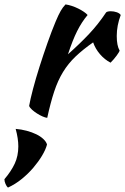

<svg xmlns="http://www.w3.org/2000/svg" viewBox="-59 -500 567 870"><path d="M73 -20Q78 -49 90.5 -96.5Q103 -144 120 -197.5Q137 -251 156 -305Q175 -359 193 -402Q206 -433 216 -450.5Q226 -468 238 -480Q252 -478 267 -473Q282 -468 296 -461Q310 -454 321 -446.5Q332 -439 338 -432Q311 -400 290.5 -359Q270 -318 249 -254Q303 -302 344.5 -346Q386 -390 422 -444Q428 -449 443 -449Q457 -449 470 -444.5Q483 -440 488 -432Q470 -384 470 -337Q470 -293 483 -271Q482 -265 469.5 -248Q457 -231 442 -216Q415 -230 394 -254.5Q373 -279 363 -308Q316 -275 283 -243.5Q250 -212 226.5 -173.5Q203 -135 186.5 -85Q170 -35 155 34Q146 33 133.5 27.5Q121 22 108.5 14Q96 6 86 -3Q76 -12 73 -20ZM-23 350Q-29 345 -34 333.5Q-39 322 -39 312Q-9 277 7.5 242Q24 207 24 163Q24 128 12 84Q37 86 61.5 92.5Q86 99 105.5 108.5Q125 118 138 130.5Q151 143 154 155Q148 178 131.5 205.5Q115 233 92 260Q69 287 39.5 311Q10 335 -23 350Z"/></svg>

Font: Kaushan Script
Style: Regular
Weight: 400
Designer: Pablo Impallari
Foundry: Pablo Impallari
Version: Version 1.002